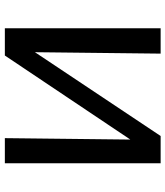

<svg xmlns="http://www.w3.org/2000/svg" viewBox="36 -734 698 811"><g transform="rotate(90 385.5 -329.0)"><path d="M670 0H564L570 -530L215 0H100V-658H207L201 -127L555 -658H670Z"/></g></svg>

Font: Ysabeau Infant Semibold
Style: Regular
Weight: 600
Designer: Christian Thalmann (Catharsis Fonts)
Version: Version 0.003